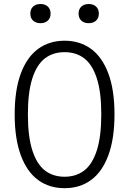

<svg xmlns="http://www.w3.org/2000/svg" viewBox="-20 -950 660 981"><path d="M310 11.5Q232 11.5 175 -30Q118 -71.5 86.5 -156.2Q55 -241 55 -366Q55 -490.5 86.5 -574.8Q118 -659 175.2 -700.5Q232.5 -742 310 -742Q387.5 -742 444.8 -700.5Q502 -659 533.5 -574.8Q565 -490.5 565 -366Q565 -241 533.5 -156.2Q502 -71.5 445 -30Q388 11.5 310 11.5ZM310 -683.5Q251 -683.5 209.5 -651.8Q168 -620 145.2 -549.5Q122.5 -479 122.5 -366Q122.5 -252.5 145.2 -181.8Q168 -111 209.5 -79Q251 -47 310 -47Q369 -47 410.5 -79Q452 -111 474.8 -181.8Q497.5 -252.5 497.5 -366Q497.5 -479 474.8 -549.5Q452 -620 410.5 -651.8Q369 -683.5 310 -683.5ZM135 -880.5Q135 -903.5 149.2 -916.5Q163.5 -929.5 187 -929.5Q210 -929.5 224.2 -916.5Q238.5 -903.5 238.5 -880.5Q238.5 -857.5 224.2 -844.5Q210 -831.5 187 -831.5Q163.5 -831.5 149.2 -844.5Q135 -857.5 135 -880.5ZM381.5 -880.5Q381.5 -903.5 395.8 -916.5Q410 -929.5 433.5 -929.5Q456.5 -929.5 470.8 -916.5Q485 -903.5 485 -880.5Q485 -857.5 470.8 -844.5Q456.5 -831.5 433.5 -831.5Q410 -831.5 395.8 -844.5Q381.5 -857.5 381.5 -880.5Z"/></svg>

Font: Monaspace Neon Var
Style: Regular
Weight: 400
Designer: Riley Cran and the Lettermatic Team
Version: Version 1.000 (Monaspace Neon Var)